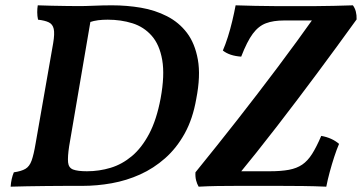

<svg xmlns="http://www.w3.org/2000/svg" viewBox="-20 -699 1361 722"><path d="M401 -679Q457 -679 510 -670Q563 -661 608 -638Q653 -615 683 -575.5Q713 -536 724 -475Q735 -414 718 -327Q705 -252 674.5 -197Q644 -142 601 -104Q558 -66 507 -43Q456 -20 400.5 -10Q345 0 289 0H171L181 -55H307Q353 -55 396 -68Q439 -81 476 -112Q513 -143 541 -196Q569 -249 584 -329Q600 -416 590 -473.5Q580 -531 550.5 -564.5Q521 -598 478 -611.5Q435 -625 385 -625Q366 -625 349.5 -623Q333 -621 315 -615L269 -676Q300 -676 333.5 -677.5Q367 -679 401 -679ZM122 -679Q145 -678 173 -677.5Q201 -677 230.5 -676.5Q260 -676 286 -676Q312 -676 330 -676L240 -149Q234 -109 236 -88.5Q238 -68 255 -61.5Q272 -55 307 -55L289 0Q261 0 226 0Q191 0 153.5 0.5Q116 1 81.5 1.5Q47 2 20 3Q21 -12 24 -25.5Q27 -39 32 -51Q60 -55 75.5 -64Q91 -73 99 -95.5Q107 -118 114 -160L180 -537Q186 -573 182 -590.5Q178 -608 163.5 -615Q149 -622 123 -625Q120 -639 120 -653Q120 -667 122 -679ZM727 3Q721 -7 717.5 -20.5Q714 -34 715 -51Q797 -152 873 -249Q949 -346 1023 -444.5Q1097 -543 1170 -646L1195 -622H1048Q1008 -622 980 -611.5Q952 -601 930.5 -572Q909 -543 887 -486Q843 -489 818 -509Q828 -532 837 -560.5Q846 -589 853.5 -620.5Q861 -652 866 -679Q902 -678 939.5 -677Q977 -676 1016 -676Q1055 -676 1098 -676Q1132 -676 1166 -676Q1200 -676 1235 -677Q1270 -678 1307 -679Q1322 -659 1321 -626Q1246 -522 1172 -422.5Q1098 -323 1022 -224.5Q946 -126 863 -25L847 -55H995Q1037 -55 1066.5 -60.5Q1096 -66 1116.5 -80Q1137 -94 1153.5 -120Q1170 -146 1188 -188Q1228 -181 1255 -158Q1246 -137 1237 -109.5Q1228 -82 1220 -52.5Q1212 -23 1207 3Q1162 1 1119 0.5Q1076 0 1034.5 0Q993 0 950 0Q905 0 868 0Q831 0 797.5 0.5Q764 1 727 3Z"/></svg>

Font: Vollkorn SemiBold
Style: Italic
Weight: 600
Italic angle: -11°
Designer: Friedrich Althausen
Foundry: Friedrich Althausen
Version: Version 5.000